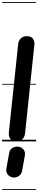

<svg xmlns="http://www.w3.org/2000/svg" viewBox="-25 -1349 364 1832"><path d="M131.5 0Q92.5 0 74 -23.2Q55.5 -46.5 60 -88.5L148.5 -930Q152 -961 173.8 -982.5Q195.5 -1004 230.5 -1004Q271.5 -1004 289 -979.8Q306.5 -955.5 303 -922L214.5 -79.5Q210.5 -40.5 187.5 -20.2Q164.5 0 131.5 0ZM131.5 0Q92.5 0 74 -23.2Q55.5 -46.5 60 -88.5L148.5 -930Q152 -961 173.8 -982.5Q195.5 -1004 230.5 -1004Q271.5 -1004 289 -979.8Q306.5 -955.5 303 -922L214.5 -79.5Q210.5 -40.5 187.5 -20.2Q164.5 0 131.5 0ZM97 344Q68.5 339.5 49.5 317Q30.5 294.5 36 259.5L62.5 111Q67.5 78 93.8 62.8Q120 47.5 147.5 50Q178 53.5 198 75.8Q218 98 212.5 133.5L185.5 282.5Q180 316 151.8 332.5Q123.5 349 97 344ZM-5 455H319.5V463H-5ZM-5 -16H319.5V0H-5ZM-5 -549H319.5V-541H-5ZM-5 -1329H319.5V-1321H-5Z"/></svg>

Font: Edu SA Dotted Guide
Style: Regular
Weight: 400
Designer: Tina and Corey Anderson, Eben Sorkin, Mirko Velimirovic
Foundry: Google for Education
Version: Version 2.000